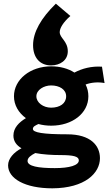

<svg xmlns="http://www.w3.org/2000/svg" viewBox="-20 -843 603 1045"><path d="M284 -823C203 -744 160 -668 160 -597C160 -532 195 -487 258 -487C306 -487 349 -514 349 -564C349 -619 305 -636 305 -668C305 -689 323 -721 363 -756ZM259 -159C373 -159 461 -226 461 -319C461 -342 456 -363 446 -383C475 -394 513 -398 549 -391L535 -480C478 -484 426 -470 385 -448C351 -470 307 -482 259 -482C144 -482 56 -410 56 -319C56 -271 81 -229 121 -200C83 -177 53 -147 53 -105C53 -74 70 -52 97 -36C55 -14 24 20 24 57C24 129 116 182 265 182C443 181 524 99 524 18C524 -51 473 -112 346 -112C213 -112 159 -122 159 -141C159 -155 173 -160 189 -168C211 -162 234 -159 259 -159ZM258 -257C216 -257 178 -284 178 -319C178 -354 219 -378 258 -378C304 -378 340 -356 340 -319C340 -280 306 -257 258 -257ZM130 33C130 15 149 2 172 -10C214 -2 262 1 308 1C382 1 409 9 409 30C409 57 358 72 278 72C189 72 130 62 130 33Z"/></svg>

Font: Inconsolata SemiExpanded Black
Style: Regular
Weight: 900
Width: 6
Monospace: yes
Designer: Raph Levien, Cyreal, Brenton Simpson
Foundry: Raph Levien, Cyreal, Google
Version: Version 3.100